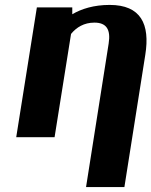

<svg xmlns="http://www.w3.org/2000/svg" viewBox="-20 -558 616 781"><path d="M46 0H202L269 -420C291 -447 322 -466 364 -466C413 -466 431 -438 422 -381L330 203H486L571 -335C591 -460 553 -538 426 -538C362 -538 311 -522 274 -500V-528H130Z"/></svg>

Font: Aerodynamic
Style: BdObl
Weight: 500
Designer: Google
Version: Version 2.000980; 2014